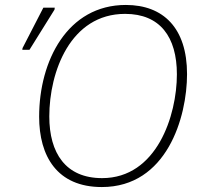

<svg xmlns="http://www.w3.org/2000/svg" viewBox="-20 -745 813 775"><path d="M391 10C653 10 735 -271 735 -446C735 -632 639 -725 488 -725C252 -725 138 -499 138 -274C138 -115 210 10 391 10ZM70 -544H99L200 -706L201 -714H155L71 -551ZM392 -26C245 -26 179 -127 179 -275C179 -455 264 -689 485 -689C626 -689 694 -596 694 -445C694 -279 613 -26 392 -26Z"/></svg>

Font: Noto Sans ExtraLight
Style: Italic
Weight: 200
Italic angle: -12°
Designer: Monotype Design Team
Foundry: Monotype Imaging Inc.
Version: Version 2.013